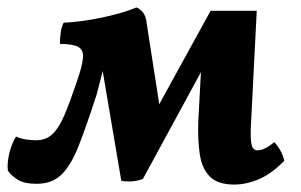

<svg xmlns="http://www.w3.org/2000/svg" viewBox="-31 -487 809 516"><path d="M598 9Q555 9 533.5 -12Q512 -33 506 -72Q500 -111 502 -163L509 -293L353 -6Q326 4 295 -1L245 -296L229 -234Q201 -147 180 -94Q159 -41 133.5 -17Q108 7 67 7Q34 7 16 -4.5Q-2 -16 -10 -29Q-12 -48 -6.5 -73Q-1 -98 12 -120Q25 -114 40.5 -112Q56 -110 65 -110Q93 -110 110.5 -127Q128 -144 142.5 -178.5Q157 -213 175 -266Q190 -309 192 -331Q194 -353 179 -361Q164 -369 130 -369Q130 -383 132 -398.5Q134 -414 140 -426Q186 -428 241.5 -439.5Q297 -451 336 -467Q358 -457 362 -432L397 -207L535 -458H659L645 -182Q642 -138 643 -117Q644 -96 648.5 -89.5Q653 -83 661 -83Q680 -83 706 -105Q715 -96 722.5 -82.5Q730 -69 733 -55Q699 -20 665 -5.5Q631 9 598 9Z"/></svg>

Font: Vollkorn
Style: Bold Italic
Weight: 700
Italic angle: -11°
Designer: Friedrich Althausen
Foundry: Friedrich Althausen
Version: Version 5.000; ttfautohint (v1.8.3)